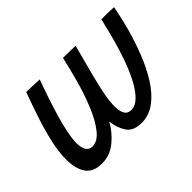

<svg xmlns="http://www.w3.org/2000/svg" viewBox="-102 -751 969 969"><g transform="rotate(-45 382.0 -267.0)"><path d="M163 -3.5Q100.5 -3.5 74.5 -42.5Q48.5 -81.5 48.5 -145Q48.5 -198 62.8 -262Q77 -326 99.8 -394.5Q122.5 -463 147 -529.5Q166.5 -529.5 193.8 -528.5Q221 -527.5 240.5 -526Q224 -482 207.2 -432.2Q190.5 -382.5 176 -333.2Q161.5 -284 152.8 -241.2Q144 -198.5 144 -168.5Q144 -136 155 -117.2Q166 -98.5 190.5 -98.5Q226 -98.5 258.5 -138.8Q291 -179 319.2 -247Q347.5 -315 370 -399Q377 -425 385.5 -459Q394 -493 400 -520Q410.5 -520 427.5 -519.8Q444.5 -519.5 461.5 -519.2Q478.5 -519 488.5 -518Q462 -420.5 444.8 -353.2Q427.5 -286 419.2 -240.8Q411 -195.5 411 -163Q411 -129 421.8 -109.5Q432.5 -90 458.5 -90Q487.5 -90 514.2 -116Q541 -142 565 -187Q589 -232 609.5 -289Q630 -346 646.5 -408Q653 -431 660.8 -463Q668.5 -495 674.5 -520.5Q684 -520.5 694.8 -520.8Q705.5 -521 716 -521Q727 -521 740.8 -520.2Q754.5 -519.5 763.5 -518.5Q758.5 -491.5 750.5 -456.2Q742.5 -421 735.5 -395Q716 -323.5 689.2 -254.8Q662.5 -186 627.2 -130Q592 -74 547.8 -40.5Q503.5 -7 449.5 -7Q391 -7 367.2 -42.5Q343.5 -78 338 -128Q311.5 -78.5 266 -41Q220.5 -3.5 163 -3.5Z"/></g></svg>

Font: Grandstander
Style: Italic
Weight: 400
Italic angle: -15°
Designer: Tyler Finck
Foundry: Etcetera Type Co
Version: Version 1.200; ttfautohint (v1.8.3)